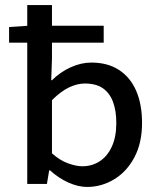

<svg xmlns="http://www.w3.org/2000/svg" viewBox="-20 -729 640 761"><path d="M325 12Q290 12 251 -5.5Q212 -23 178 -54H175L166 0H88V-709H186V-497L183 -411H186Q218 -443 259.5 -462Q301 -481 342 -481Q407 -481 452 -451.5Q497 -422 520 -368.5Q543 -315 543 -242Q543 -162 512.5 -105Q482 -48 432 -18Q382 12 325 12ZM306 -70Q345 -70 375.5 -90Q406 -110 423.5 -148.5Q441 -187 441 -241Q441 -290 428 -325Q415 -360 388 -379Q361 -398 316 -398Q286 -398 253.5 -382.5Q221 -367 186 -332V-121Q218 -93 250 -81.5Q282 -70 306 -70ZM16 -560V-622L93 -627H391V-560Z"/></svg>

Font: Source Code Pro ExtraLight Medium
Style: Regular
Weight: 500
Monospace: yes
Version: Version 1.018;hotconv 1.0.116;makeotfexe 2.5.65601